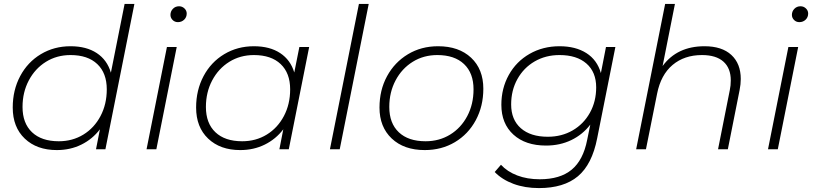

<svg xmlns="http://www.w3.org/2000/svg" viewBox="-20 -762 4148 980"><path d="M666 -742 518 0H470L490 -102Q452 -52 395.5 -24Q339 4 270 4Q168 4 106.5 -54.5Q45 -113 45 -213Q45 -302 83 -373.5Q121 -445 188.5 -485.5Q256 -526 340 -526Q421 -526 474 -491Q527 -456 546 -391L616 -742ZM525 -306Q525 -389 476.5 -435Q428 -481 340 -481Q270 -481 214.5 -446.5Q159 -412 127 -351.5Q95 -291 95 -216Q95 -133 143.5 -87Q192 -41 280 -41Q350 -41 405.5 -75Q461 -109 493 -169.5Q525 -230 525 -306Z M832 -522H882L778 0H728ZM850 -686Q850 -704 862.5 -717Q875 -730 894 -730Q910 -730 921.5 -719Q933 -708 933 -693Q933 -674 920 -661.5Q907 -649 888 -649Q872 -649 861 -660Q850 -671 850 -686Z M1558 -522 1454 0H1406L1426 -102Q1388 -52 1331.5 -24Q1275 4 1206 4Q1104 4 1042.5 -54.5Q981 -113 981 -213Q981 -302 1019 -373.5Q1057 -445 1124.5 -485.5Q1192 -526 1276 -526Q1357 -526 1410 -491Q1463 -456 1482 -392L1508 -522ZM1461 -306Q1461 -389 1412.5 -435Q1364 -481 1276 -481Q1206 -481 1150.5 -446.5Q1095 -412 1063 -351.5Q1031 -291 1031 -216Q1031 -133 1079.5 -87Q1128 -41 1216 -41Q1286 -41 1341.5 -75Q1397 -109 1429 -169.5Q1461 -230 1461 -306Z M1812 -742H1862L1714 0H1664Z M1917 -213Q1917 -302 1955.5 -373Q1994 -444 2062 -485Q2130 -526 2216 -526Q2322 -526 2384.5 -467.5Q2447 -409 2447 -309Q2447 -220 2408.5 -148.5Q2370 -77 2302 -36.5Q2234 4 2148 4Q2042 4 1979.5 -55Q1917 -114 1917 -213ZM2397 -306Q2397 -389 2348.5 -435Q2300 -481 2212 -481Q2142 -481 2086.5 -446.5Q2031 -412 1999 -351.5Q1967 -291 1967 -216Q1967 -133 2015.5 -87Q2064 -41 2152 -41Q2222 -41 2277.5 -75Q2333 -109 2365 -169.5Q2397 -230 2397 -306Z M3121 -522 3028 -56Q3002 77 2930 137.5Q2858 198 2731 198Q2659 198 2601 176.5Q2543 155 2505 116L2537 79Q2569 114 2620 133.5Q2671 153 2735 153Q2839 153 2898 104Q2957 55 2977 -48L2993 -126Q2954 -75 2896 -47Q2838 -19 2767 -19Q2662 -19 2600.5 -75Q2539 -131 2539 -227Q2539 -311 2577 -379.5Q2615 -448 2683 -487Q2751 -526 2836 -526Q2918 -526 2973 -491Q3028 -456 3047 -389L3073 -522ZM3023 -316Q3023 -394 2973.5 -437.5Q2924 -481 2836 -481Q2765 -481 2709 -448.5Q2653 -416 2621 -358.5Q2589 -301 2589 -229Q2589 -151 2638.5 -107.5Q2688 -64 2776 -64Q2847 -64 2903 -96.5Q2959 -129 2991 -186.5Q3023 -244 3023 -316Z M3761 -359Q3761 -332 3755 -302L3695 0H3645L3705 -302Q3710 -325 3710 -352Q3710 -414 3672.5 -447.5Q3635 -481 3563 -481Q3473 -481 3413 -430.5Q3353 -380 3334 -284L3277 0H3227L3375 -742H3425L3362 -425Q3436 -526 3576 -526Q3665 -526 3713 -481.5Q3761 -437 3761 -359Z M4004 -522H4054L3950 0H3900ZM4022 -686Q4022 -704 4034.5 -717Q4047 -730 4066 -730Q4082 -730 4093.5 -719Q4105 -708 4105 -693Q4105 -674 4092 -661.5Q4079 -649 4060 -649Q4044 -649 4033 -660Q4022 -671 4022 -686Z"/></svg>

Font: Idrija
Style: Italic
Weight: 300
Italic angle: -11.3°
Designer: Julieta Ulanovsky
Foundry: Julieta Ulanovsky
Version: Version 7.200